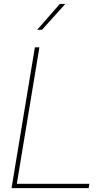

<svg xmlns="http://www.w3.org/2000/svg" viewBox="-20 -972 550 992"><path d="M39.6 0 160.2 -727.5H183.6L66.9 -22.5H441.9L438 0ZM171.9 -817.9 289.1 -951.7H317.4L196.8 -817.9Z"/></svg>

Font: Inter Display Thin
Style: Italic
Weight: 100
Italic angle: -9.39999°
Designer: Rasmus Andersson
Foundry: rsms
Version: Version 4.000;git-a52131595